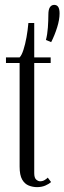

<svg xmlns="http://www.w3.org/2000/svg" viewBox="-20 -759 264 788"><path d="M168.5 -595Q174.5 -617.5 176.5 -646.2Q178.5 -675 178.5 -699Q178.5 -720 185 -729.5Q191.5 -739 202.5 -739Q213.5 -739 219 -730.5Q224.5 -722 224.5 -704Q224.5 -678.5 214.5 -646.5Q204.5 -614.5 190 -586ZM132 9Q114.5 9 98 2.5Q81.5 -4 71 -22Q60.5 -40 60.5 -75.5V-500.5H4.5V-523.5H60.5Q69 -532 76.2 -554.5Q83.5 -577 88.8 -606.2Q94 -635.5 96.5 -664.5H120.5V-523.5H188V-500.5H120.5V-48.5Q120.5 -29 128.5 -22Q136.5 -15 144.5 -15Q155 -15 163.5 -20.2Q172 -25.5 176 -30L189.5 -12Q180.5 -3.5 165.5 2.8Q150.5 9 132 9Z"/></svg>

Font: Imbue 48pt Light
Style: Regular
Weight: 300
Designer: Tyler Finck
Foundry: Etcetera Type Company
Version: Version 1.102